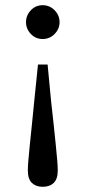

<svg xmlns="http://www.w3.org/2000/svg" viewBox="-20 -509 329 738"><path d="M144 -489Q171 -489 190 -469.5Q209 -450 209 -424Q209 -398 190 -378.5Q171 -359 144 -359Q117 -359 98.5 -378.5Q80 -398 80 -424Q80 -450 98.5 -469.5Q117 -489 144 -489ZM144 209Q118 209 102.5 194Q87 179 87 146Q87 132 89 107.5Q91 83 94.5 49Q98 15 102.5 -28.5Q107 -72 112 -124L126 -261H163L176 -124Q182 -72 186.5 -28.5Q191 15 194.5 49Q198 83 200 107.5Q202 132 202 146Q202 179 186.5 194Q171 209 144 209Z"/></svg>

Font: Source Serif 4 Variable
Style: Regular
Weight: 400
Designer: Frank Grießhammer
Foundry: Adobe
Version: Version 4.005;hotconv 1.1.0;makeotfexe 2.6.0